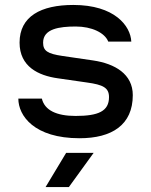

<svg xmlns="http://www.w3.org/2000/svg" viewBox="-20 -544 609 775"><path d="M301 14C432 14 516 -40 516 -160C516 -245 444 -287 356 -300L233 -318C171 -327 154 -339 154 -372C154 -428 220 -437 286 -437C350 -437 403 -412 417 -376H510C507 -440 442 -524 276 -524C145 -524 59 -478 59 -372C59 -275 135 -239 213 -228L331 -211C396 -202 420 -190 420 -152C420 -95 377 -76 285 -76C208 -76 160 -99 149 -146H54C54 -77 118 14 301 14ZM247 73 164 211H258L358 73Z"/></svg>

Font: Hibana SubMedium
Style: Regular
Weight: 500
Width: 6
Designer: pygmalion
Foundry: ybstudio
Version: Version 0.930;hotconv 1.0.109;makeotfexe 2.5.65596